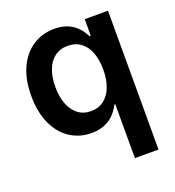

<svg xmlns="http://www.w3.org/2000/svg" viewBox="-133 -643 866 948"><g transform="rotate(-20 299.5 -169.0)"><path d="M414.1 -84H409.2Q362.3 9.8 256.8 9.8Q193.8 9.8 144.3 -22.7Q94.7 -55.2 66.4 -117.2Q38.1 -179.2 38.1 -264.6Q38.1 -350.6 66.9 -412.1Q95.7 -473.6 145.5 -505.4Q195.3 -537.1 257.8 -537.1Q363.3 -537.1 409.2 -443.4H416V-530.3H538.1V199.2H414.1ZM417 -265.6Q417 -316.9 402.3 -355.2Q387.7 -393.6 359.4 -414.6Q331.1 -435.5 291 -435.5Q250.5 -435.5 222.2 -414.1Q193.8 -392.6 179.4 -354Q165 -315.4 165 -265.6Q165 -214.8 179.7 -175.8Q194.3 -136.7 222.7 -114.7Q251 -92.8 291 -92.8Q330.6 -92.8 358.9 -114.3Q387.2 -135.7 402.1 -174.8Q417 -213.9 417 -265.6Z"/></g></svg>

Font: Pretendard GOV SemiBold
Style: Regular
Weight: 600
Designer: Base glyphs from Inter by Rasmus Andersson; Hangeul glyphs from Noto Sans CJK(Source Han Sans) by Jang Soo-young and Kan
Foundry: Kil Hyung-jin
Version: Version 1.309